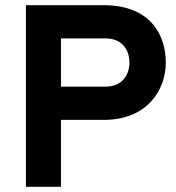

<svg xmlns="http://www.w3.org/2000/svg" viewBox="-20 -720 679 740"><path d="M80 0H215V-258H380C551 -258 619 -377 619 -479C619 -588 557 -700 380 -700H80ZM386 -386H215V-572H386C458 -572 479 -519 479 -479C479 -435 454 -386 386 -386Z"/></svg>

Font: Overpass ExtraBold
Style: Regular
Weight: 800
Designer: Delve Withrington, Thomas Jockin
Foundry: Delve Fonts
Version: Version 3.000;DELV;Overpass